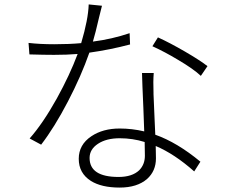

<svg xmlns="http://www.w3.org/2000/svg" viewBox="-20 -810 1040 868"><path d="M109 -616Q160 -610 225 -610Q293 -610 347 -615Q379 -723 381 -790L441 -784Q437 -770 428 -732Q411 -658 400 -622Q486 -633 566 -660L568 -609Q477 -585 384 -572Q347 -466 287 -351Q226 -234 166 -156L114 -184Q174 -252 237 -365Q295 -470 331 -566Q283 -562 224 -562Q181 -562 113 -564ZM516 -10Q577 -10 609 -40Q635 -66 635 -106Q635 -145 634 -168Q580 -185 521 -185Q461 -185 423 -160Q385 -135 385 -96Q385 -10 516 -10ZM336 -92Q336 -156 393 -194Q445 -229 521 -229Q577 -229 632 -216Q631 -250 628 -325Q623 -435 622 -480H675Q672 -442 674 -391Q674 -387 674 -385Q675 -357 679 -268Q681 -223 682 -201Q781 -166 886 -79L858 -35Q769 -114 684 -150Q685 -129 685 -94Q685 -37 645 -1Q600 38 521 38Q439 38 391 8Q336 -27 336 -92ZM669 -601 694 -641Q747 -617 816 -577Q883 -538 918 -511L888 -467Q854 -499 784 -540Q726 -575 669 -601Z"/></svg>

Font: Source Han Sans Light
Style: Regular
Weight: 300
Designer: Ryoko NISHIZUKA Ë•øÂ°öÊ∂ºÂ≠ê (kana & ideographs); Paul D. Hunt (Latin, Greek & Cyrillic); Wenlong ZHANG Âº†ÊñáÈæô (bopom
Foundry: Adobe Systems Incorporated
Version: Version 1.004;PS 1.004;hotconv 1.0.82;makeotf.lib2.5.63406; 